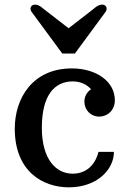

<svg xmlns="http://www.w3.org/2000/svg" viewBox="-20 -801 554 831"><path d="M43.9 -244.1C43.9 -58.1 166.5 9.8 277.8 9.8C400.4 9.8 473.1 -67.4 473.1 -143.6H406.2C391.1 -83.5 350.1 -49.3 294.4 -49.3C223.6 -49.3 161.1 -109.9 161.1 -248C161.1 -392.1 218.3 -448.7 294.9 -448.7C330.6 -448.7 358.4 -433.1 374 -414.6C356.4 -402.8 345.2 -383.3 345.2 -361.8C345.2 -324.7 373 -296.4 408.7 -296.4C448.7 -296.4 477.1 -327.1 477.1 -366.7C477.1 -449.2 396 -504.9 291 -504.9C120.6 -504.9 43.9 -375 43.9 -244.1ZM304.2 -569.3 437.5 -750.5C452.6 -774.9 423.3 -797.4 387.7 -764.6L276.9 -678.7L166 -764.6C130.4 -797.4 101.1 -774.9 116.2 -750.5L249.5 -569.3Z"/></svg>

Font: Arbutus Slab
Style: Regular
Weight: 400
Designer: Karolina Lach
Foundry: Karolina Lach
Version: Version 1.001